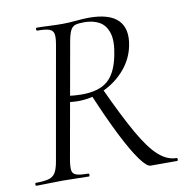

<svg xmlns="http://www.w3.org/2000/svg" viewBox="-73 -700 759 771"><g transform="rotate(-10 306.5 -314.0)"><path d="M15 0Q11 0 11 -6Q11 -12 15 -12Q48 -12 66.4 -17.1Q84.8 -22.2 94 -37.2Q103.2 -52.2 108.2 -81L190 -544Q195.2 -573 192.4 -587.5Q189.6 -602 174.6 -607.5Q159.6 -613 126 -613Q122 -613 122 -619Q122 -625 126 -625Q147.4 -625 174.5 -623.5Q201.6 -622 231.2 -622Q254.2 -622 286.2 -625Q318.2 -628 338.2 -628Q421.6 -628 456.6 -593Q491.6 -558 478.8 -491Q468.8 -437.8 433.1 -395.8Q397.4 -353.8 346.1 -329.7Q294.8 -305.6 238 -305.6Q230 -305.6 217.9 -306.5Q205.8 -307.4 199.8 -308.4L202.6 -333.8Q215 -331.6 230.2 -330.5Q245.4 -329.4 257.2 -329.4Q327 -329.4 362.8 -359.4Q398.6 -389.4 412.8 -459.4Q425 -517.6 414.5 -551.3Q404 -585 378.4 -599.2Q352.8 -613.4 317.2 -613.4Q295.2 -613.4 282.2 -610Q269.2 -606.6 261.3 -591.9Q253.4 -577.2 247.4 -542L165.4 -81Q160.4 -52.2 162.4 -37.2Q164.4 -22.2 179.7 -17.1Q195 -12 227.6 -12Q231.6 -12 231.6 -6Q231.6 0 228.6 0Q206.2 0 180.1 -1Q154 -2 122.4 -2Q93.4 -2 64.9 -1Q36.4 0 15 0ZM480 0Q464.6 0 437.2 -37.6Q409.8 -75.2 373.3 -147.4Q336.8 -219.6 293.8 -322L342 -339.4Q398.2 -217.4 439.3 -145.5Q480.4 -73.6 515.5 -42.8Q550.6 -12 587.8 -12Q591.6 -12 591.6 -6Q591.6 0 587.8 0Q546 0 519.6 0Q493.2 0 480 0Z"/></g></svg>

Font: Cormorant Infant Light
Style: Italic
Weight: 300
Italic angle: -10°
Designer: Christian Thalmann (Catharsis Fonts)
Foundry: Catharsis Fonts
Version: Version 4.001